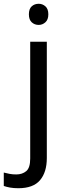

<svg xmlns="http://www.w3.org/2000/svg" viewBox="-75 -757 353 1017"><path d="M78 -681Q78 -710 93 -723.5Q108 -737 130 -737Q150 -737 165.5 -723.5Q181 -710 181 -681Q181 -653 165.5 -639Q150 -625 130 -625Q108 -625 93 -639Q78 -653 78 -681ZM22 240Q-3 240 -22 236.5Q-41 233 -55 228V157Q-40 161 -24 164Q-8 167 11 167Q43 167 64 149.5Q85 132 85 83V-536H173V80Q173 155 137 197.5Q101 240 22 240Z"/></svg>

Font: Noto Sans Yi
Style: Regular
Weight: 400
Designer: Monotype Design Team
Foundry: Monotype Imaging Inc.
Version: Version 2.002; ttfautohint (v1.8.4.7-5d5b)